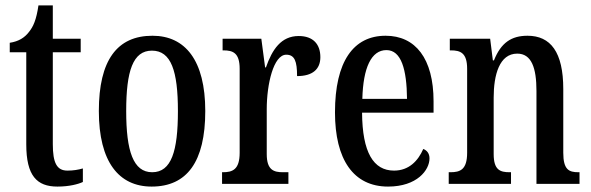

<svg xmlns="http://www.w3.org/2000/svg" viewBox="-20 -679 2182 709"><path d="M192 10C236 10 269 1 286 -7V-57C268 -52 251 -49 229 -49C190 -49 175 -77 175 -147V-486H278V-536H175V-659H122C114 -605 103 -581 87 -561C71 -540 49 -526 16 -521V-486H77V-146C77 -30 116 10 192 10Z M540 10C670 10 738 -81 738 -269C738 -456 664 -547 543 -547C412 -547 345 -456 345 -269C345 -81 419 10 540 10ZM542 -43C472 -43 446 -121 446 -269C446 -417 471 -492 541 -492C612 -492 637 -417 637 -269C637 -121 613 -43 542 -43Z M800 0H1045V-43H1025C991 -43 965 -51 965 -110V-276C965 -368 990 -477 1037 -477C1068 -477 1077 -453 1077 -398C1135 -398 1163 -424 1163 -468C1163 -515 1137 -546 1083 -546C1018 -546 985 -496 962 -430H959L945 -536H802V-493H805C840 -493 865 -484 865 -425V-115C865 -52 838 -43 803 -43H800Z M1413 10C1520 10 1566 -51 1566 -94C1566 -113 1556 -124 1543 -129C1524 -85 1490 -49 1435 -49C1359 -49 1318 -116 1317 -263H1581V-305C1581 -463 1514 -547 1404 -547C1285 -547 1217 -452 1217 -264C1217 -90 1285 10 1413 10ZM1483 -314H1318C1321 -429 1351 -494 1407 -494C1462 -494 1482 -422 1483 -314Z M1637 0H1867V-43H1862C1827 -43 1803 -51 1803 -110V-319C1803 -402 1824 -481 1890 -481C1943 -481 1961 -428 1961 -343V0H2120V-43H2116C2081 -43 2060 -52 2060 -115V-350C2060 -487 2013 -547 1928 -547C1868 -547 1830 -521 1804 -456H1800L1790 -536H1641V-493H1645C1680 -493 1705 -484 1705 -425V-115C1705 -52 1679 -43 1643 -43H1637Z"/></svg>

Font: Noto Serif Georgian ExtraCondensed Medium
Style: Regular
Weight: 500
Width: 2
Designer: Monotype Design Team, Akaki Razmadze
Foundry: Google LLC
Version: Version 2.003